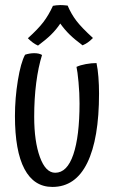

<svg xmlns="http://www.w3.org/2000/svg" viewBox="-20 -728 450 758"><path d="M187 10Q114 10 76.5 -61Q39 -132 39 -270Q39 -340 50.5 -410.5Q62 -481 79 -512Q88 -515 97 -516.5Q106 -518 115 -518Q124 -518 131.5 -516.5Q139 -515 146 -511Q131 -463 123 -401Q115 -339 115 -267Q115 -170 137.5 -108Q160 -46 198 -46Q245 -46 269.5 -118Q294 -190 294 -320Q294 -360 290 -403.5Q286 -447 282 -464Q297 -471 319 -475Q341 -479 361 -479Q366 -456 368.5 -424Q371 -392 371 -359Q371 -180 324.5 -85Q278 10 187 10ZM347 -578Q335 -566 326 -560Q317 -554 306 -549Q275 -572 255 -591.5Q235 -611 218 -635Q202 -611 181.5 -591Q161 -571 130 -548Q119 -553 109.5 -560Q100 -567 90 -577Q130 -613 151 -640.5Q172 -668 189 -705Q194 -706 202 -707Q210 -708 218 -708Q223 -708 231 -707.5Q239 -707 247 -706Q261 -673 281.5 -646Q302 -619 347 -578Z"/></svg>

Font: Atma
Style: Regular
Weight: 400
Designer: Gregori Vincens, Jeremie Hornus, Riccardo Olocco, Yoann Minet.
Foundry: black foundry
Version: Version 1.102;PS 1.100;hotconv 1.0.86;makeotf.lib2.5.63406